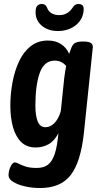

<svg xmlns="http://www.w3.org/2000/svg" viewBox="-20 -734 511 966"><path d="M182 212Q143 212 107 204Q71 196 47 181.5Q23 167 23 148Q23 126 33 104.5Q43 83 55 83Q62 83 75 90Q88 97 109.5 104Q131 111 165 111Q200 111 221.5 94.5Q243 78 255.5 40Q268 2 274 -64Q254 -25 224.5 -8.5Q195 8 160 8Q114 8 86 -20Q58 -48 45 -95.5Q32 -143 32 -202Q32 -262 43 -320.5Q54 -379 76.5 -426.5Q99 -474 135 -502Q171 -530 221 -530Q259 -530 286.5 -512.5Q314 -495 328 -463Q332 -474 334.5 -482Q337 -490 340 -496Q347 -513 360 -519Q373 -525 394 -525H401Q427 -525 437.5 -517.5Q448 -510 447 -496L402 -64Q386 82 335.5 147Q285 212 182 212ZM209 -94Q233 -94 253.5 -114.5Q274 -135 286 -175L303 -340Q305 -359 308 -375Q311 -391 313 -402Q290 -429 255 -429Q202 -429 180 -367Q158 -305 158 -203Q158 -153 169.5 -123.5Q181 -94 209 -94ZM271 -578Q222 -578 190.5 -604.5Q159 -631 159 -672Q159 -697 168 -705.5Q177 -714 191 -714Q209 -714 216 -697Q230 -658 279 -658Q322 -658 347 -698Q357 -714 375 -714Q386 -714 393.5 -708.5Q401 -703 401 -690Q401 -641 364 -609.5Q327 -578 271 -578Z"/></svg>

Font: Asap Condensed Condensed SemiBold
Style: Italic
Weight: 600
Width: 3
Italic angle: -6°
Designer: Pablo Cosgaya
Foundry: Omnibus-Type
Version: Version 3.001; ttfautohint (v1.8.4.7-5d5b)